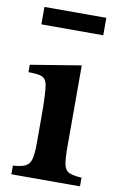

<svg xmlns="http://www.w3.org/2000/svg" viewBox="-87 -820 536 868"><g transform="rotate(10 180.5 -385.5)"><path d="M257 -540V-164Q257 -111 262.5 -85Q268 -59 287 -50.5Q306 -42 344 -40V0H29V-40Q67 -42 86 -51.5Q105 -61 111.5 -85.5Q118 -110 118 -157V-280Q118 -338 116 -376Q114 -414 111 -427Q106 -452 88.5 -460Q71 -468 25 -468V-502ZM329 -691H45V-771H329Z"/></g></svg>

Font: Libre Baskerville
Style: Bold
Weight: 700
Designer: Pablo Impallari, Rodrigo Fuenzalida
Foundry: Pablo Impallari, Rodrigo Fuenzalida
Version: Version 1.051; ttfautohint (v1.8.4.7-5d5b)